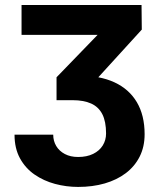

<svg xmlns="http://www.w3.org/2000/svg" viewBox="-20 -548 618 761"><path d="M65.4 -528.3H541L542 -430.7L314.9 -181.6H204.1V-241.7L366.7 -409.7H65.4ZM204.1 -239.7 292.5 -248.5Q375.5 -248.5 433.6 -221.7Q491.7 -194.8 522.5 -142.8Q553.2 -90.8 553.2 -16.1Q553.2 33.7 533.7 72.5Q514.2 111.3 478.8 138.2Q443.4 165 395.3 179Q347.2 192.9 289.6 192.9Q242.7 192.9 198 180.9Q153.3 168.9 116.9 143.8Q80.6 118.7 59.1 79.3Q37.6 40 37.6 -14.2H190.9Q190.9 10.7 202.9 30.8Q214.8 50.8 237.1 62.5Q259.3 74.2 289.6 74.2Q324.2 74.2 349.1 62Q374 49.8 387.2 28.6Q400.4 7.3 400.4 -19Q400.4 -66.4 385.5 -95.5Q370.6 -124.5 341.1 -137.7Q311.5 -150.9 268.1 -150.9H204.1Z"/></svg>

Font: Roboto ExtraBold
Style: Regular
Weight: 800
Designer: Christian Robertson
Foundry: Google
Version: Version 3.009; 2024